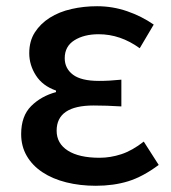

<svg xmlns="http://www.w3.org/2000/svg" viewBox="-20 -584 551 617"><path d="M288 13Q237 13 193 2Q149 -9 116.5 -30.5Q84 -52 66 -83Q48 -114 48 -153Q48 -211 80 -243Q112 -275 160 -288V-293Q117 -308 95.5 -341.5Q74 -375 74 -413Q74 -452 92 -480Q110 -508 140 -527Q170 -546 209.5 -555Q249 -564 292 -564Q342 -564 388.5 -548Q435 -532 474 -505L429 -429Q367 -474 297 -474Q250 -474 219 -454.5Q188 -435 188 -397Q188 -364 214.5 -344Q241 -324 298 -324Q315 -324 332.5 -325Q350 -326 370 -328V-242Q322 -245 281 -245Q162 -245 162 -164Q162 -123 198 -100Q234 -77 300 -77Q335 -77 370 -88.5Q405 -100 442 -129L490 -54Q439 -16 392 -1.5Q345 13 288 13Z"/></svg>

Font: Kinto Sans Med
Style: Regular
Weight: 500
Designer: Authors: Ryoko NISHIZUKA  (kana & ideographs); Paul D. Hunt (Latin, Greek & Cyrillic); Wenlong ZHANG  (bopomofo); Sandol
Foundry: Adobe Systems Incorporated, ookami Inc.
Version: Version 0.001